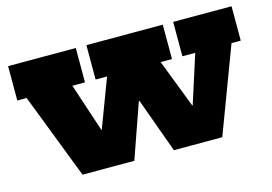

<svg xmlns="http://www.w3.org/2000/svg" viewBox="-79 -720 1238 874"><g transform="rotate(-15 540.0 -282.5)"><path d="M791 -565H1066V-403H1022.5L871 0H643L497 -403L593.5 -257H501.5L598 -403L456.5 0H212.5L57 -403H13V-565H332V-403H272.5L406 0L303 -175.5H396L284 0L436 -403H382V-565H742V-403H688.5L844 0L729.5 -175.5H822.5L722.5 0L851.5 -403H791Z"/></g></svg>

Font: Hepta Slab ExtraLight ExtraBold
Style: Regular
Weight: 800
Version: Version 1.102